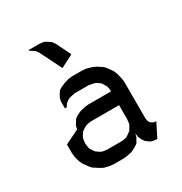

<svg xmlns="http://www.w3.org/2000/svg" viewBox="-145 -708 772 816"><g transform="rotate(-30 240.5 -300.5)"><path d="M49.8 -128.9V-171.9L119.1 -206.1L123 -223.1L127.9 -231L136.2 -244.1L140.1 -249L152.8 -257.8L170.9 -266.1L195.8 -272L213.9 -273.9H325.2L323.2 -292L320.8 -300.8L315.9 -309.1L308.1 -321.8L303.2 -326.2L291 -335L282.2 -338.9L272.9 -340.8L256.8 -344.2H187L170.9 -340.8L162.1 -338.9L152.8 -335L140.1 -326.2L136.2 -321.8L127.9 -309.1H119.1V-344.2L123 -359.9L127.9 -369.1L136.2 -381.8L140.1 -387.2L152.8 -395L170.9 -402.8L195.8 -410.2L213.9 -412.1H265.1L282.2 -410.2L308.1 -402.8L325.2 -395L351.1 -377.9L358.9 -369.1L377 -344.2L384.8 -326.2L391.1 -300.8L394 -283.2V-103L395 -94.2L396 -89.8L399.9 -81.1L405.8 -75.2L415 -69.8L418.9 -68.8L428.2 -67.9L394 0L377 -2L368.2 -3.9L359.9 -7.8L347.2 -17.1L342.8 -21L334 -34.2L330.1 -43L327.1 -50.8L325.2 -67.9L320.8 -50.8L315.9 -43L308.1 -28.8L303.2 -24.9L291 -17.1L272.9 -7.8L248 -2L230 0H179.2L162.1 -2L136.2 -7.8L119.1 -17.1L92.8 -34.2L85 -43L66.9 -67.9L58.1 -85.9L51.8 -110.8ZM109.9 -597.2V-601.1H162.1L179.2 -599.1L187 -597.2L195.8 -591.8L209 -583L213.9 -579.1L222.2 -566.9L256.8 -497.1V-494.1L195.8 -462.9L144 -566.9L136.2 -579.1L131.8 -583L119.1 -591.8ZM119.1 -137.2 121.1 -120.1 123 -110.8 127.9 -103 136.2 -89.8 140.1 -85.9 152.8 -77.1 162.1 -71.8 170.9 -69.8 187 -67.9H256.8L272.9 -69.8L282.2 -71.8L291 -77.1L303.2 -85.9L308.1 -89.8L315.9 -103L320.8 -110.8L323.2 -120.1L325.2 -137.2V-206.1H187L170.9 -204.1L162.1 -201.2L152.8 -196.8L140.1 -188L136.2 -185.1L127.9 -171.9L123 -163.1L121.1 -153.8Z"/></g></svg>

Font: Petahja
Style: Regular
Weight: 400
Designer: T. Christopher White
Version: Version 1.1